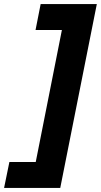

<svg xmlns="http://www.w3.org/2000/svg" viewBox="-53 -820 494 940"><path d="M421 -800 242 100H-33L-7 -27H122L250 -673H121L146 -800Z"/></svg>

Font: Albert Sans ExtraBold
Style: Italic
Weight: 800
Italic angle: -11.25°
Designer: Andreas Rasmussen
Foundry: a.Foundry
Version: Version 1.025